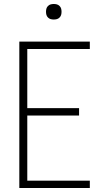

<svg xmlns="http://www.w3.org/2000/svg" viewBox="-20 -944 540 964"><path d="M77 0V-735H431V-698H117V-401H377V-364H117V-37H431V0ZM250 -846Q242 -846 234.5 -848Q227 -850 221 -856Q215 -862 213 -869.5Q211 -877 211 -885Q211 -893 213 -900.5Q215 -908 221 -914Q227 -920 234.5 -922Q242 -924 250 -924Q258 -924 265.5 -922Q273 -920 279 -914Q285 -908 287 -900.5Q289 -893 289 -885Q289 -877 287 -869.5Q285 -862 279 -856Q273 -850 265.5 -848Q258 -846 250 -846Z"/></svg>

Font: Iosevka SS18 Extralight
Style: Regular
Weight: 200
Monospace: yes
Designer: Belleve Invis
Foundry: Belleve Invis
Version: Version 25.1.1; ttfautohint (v1.8.4)